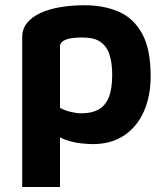

<svg xmlns="http://www.w3.org/2000/svg" viewBox="-20 -543 641 743"><path d="M339 14.7Q324 14.7 295.1 11.9Q266.2 9 235.3 -1.4Q204.4 -11.8 182.3 -34.4L212.2 -81.1V180.6H66V-399.2Q66 -431.6 85.1 -454.8Q104.3 -478 137.4 -493.1Q170.5 -508.1 213.9 -515.4Q257.3 -522.7 306.5 -522.7Q382.6 -522.7 440.2 -497.4Q497.7 -472 530.4 -412.2Q563 -352.3 563 -248.2Q563 -169.8 536.2 -110.5Q509.4 -51.2 459.6 -18.3Q409.7 14.7 339 14.7ZM294.9 -104.5Q334.5 -104.5 360.9 -118.9Q387.3 -133.3 400.7 -165.9Q414.2 -198.4 414.2 -253.1Q414.2 -298.7 403.9 -331Q393.7 -363.3 369.1 -380.6Q344.6 -397.9 300.6 -397.9Q252.8 -397.9 232.5 -388.7Q212.2 -379.5 212.2 -363.8V-125.5Q231.3 -115.2 253.9 -109.9Q276.5 -104.5 294.9 -104.5Z"/></svg>

Font: Maven Pro
Style: Regular
Weight: 400
Designer: Joe Prince
Foundry: Joe Prince
Version: Version 2.103